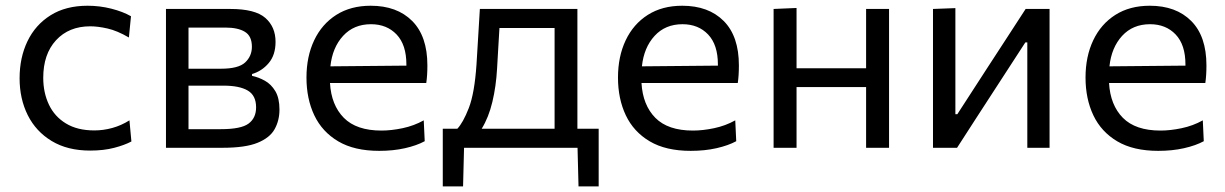

<svg xmlns="http://www.w3.org/2000/svg" viewBox="-20 -528 4376 686"><path d="M302 10Q221.5 10 165 -24Q108.5 -58 79.2 -116.5Q50 -175 50 -248.5Q50 -322 78.2 -380.8Q106.5 -439.5 160.8 -473.5Q215 -507.5 293 -507.5Q336.5 -507.5 377.8 -497Q419 -486.5 448 -470L440.5 -394Q398.5 -418.5 364 -426.2Q329.5 -434 302.5 -434Q226 -434 180.2 -384.2Q134.5 -334.5 134.5 -250Q134.5 -197 154.8 -154.2Q175 -111.5 215.8 -86.8Q256.5 -62 317 -62Q349.5 -62 381.2 -70.8Q413 -79.5 442.5 -98L449.5 -22.5Q425 -9.5 387.8 0.2Q350.5 10 302 10Z M573 0V-496H803Q891.5 -496 928 -464Q964.5 -432 964.5 -378.5Q964.5 -331.5 940.2 -302.8Q916 -274 880.5 -263.5V-257Q904 -252 926.5 -239.5Q949 -227 963.8 -202.2Q978.5 -177.5 978.5 -136.5Q978.5 -97.5 961.2 -66.5Q944 -35.5 900.2 -17.8Q856.5 0 776 0ZM785 -429.5H653.5V-282.5H770Q832 -282.5 856 -305Q880 -327.5 880 -361Q880 -399 855.2 -414.2Q830.5 -429.5 785 -429.5ZM653.5 -66.5H769Q841.5 -66.5 868.2 -86.5Q895 -106.5 895 -144.5Q895 -187 865.2 -204.5Q835.5 -222 778.5 -222H653.5Z M1335 11Q1246 11 1188.5 -23Q1131 -57 1103 -116Q1075 -175 1075 -251Q1075 -326 1102.5 -384Q1130 -442 1181.5 -474.8Q1233 -507.5 1304.5 -507.5Q1398.5 -507.5 1452.8 -453Q1507 -398.5 1507 -294.5Q1507 -258 1503 -231.5H1159Q1163.5 -152.5 1208.5 -107Q1253.5 -61.5 1343 -61.5Q1378 -61.5 1418.5 -70Q1459 -78.5 1494 -98L1497.5 -23.5Q1469 -8 1427 1.5Q1385 11 1335 11ZM1305.5 -441.5Q1244 -441.5 1205.8 -399.8Q1167.5 -358 1160.5 -291L1432 -293.5Q1432 -295 1432 -297.5Q1432 -368 1397 -404.8Q1362 -441.5 1305.5 -441.5Z M1562 138V-68H1614Q1634.5 -89.5 1655 -142Q1675.5 -194.5 1682.5 -298Q1686 -359 1689 -405Q1692 -451 1694.5 -496H2043V-68H2119V138H2047L2043.5 0H1638L1634.5 138ZM1756 -283Q1752.5 -219.5 1739.2 -164Q1726 -108.5 1701 -68H1961.5V-428H1764.5Q1762.5 -395.5 1760.5 -360.8Q1758.5 -326 1756 -283Z M2448 11Q2359 11 2301.5 -23Q2244 -57 2216 -116Q2188 -175 2188 -251Q2188 -326 2215.5 -384Q2243 -442 2294.5 -474.8Q2346 -507.5 2417.5 -507.5Q2511.5 -507.5 2565.8 -453Q2620 -398.5 2620 -294.5Q2620 -258 2616 -231.5H2272Q2276.5 -152.5 2321.5 -107Q2366.5 -61.5 2456 -61.5Q2491 -61.5 2531.5 -70Q2572 -78.5 2607 -98L2610.5 -23.5Q2582 -8 2540 1.5Q2498 11 2448 11ZM2418.5 -441.5Q2357 -441.5 2318.8 -399.8Q2280.5 -358 2273.5 -291L2545 -293.5Q2545 -295 2545 -297.5Q2545 -368 2510 -404.8Q2475 -441.5 2418.5 -441.5Z M2744 0V-496L2826 -499.5V-284H3074.5V-496H3156.5V0H3074.5V-217H2826V0Z M3313.5 0V-496L3393.5 -499V-120H3400.5L3507 -284.5Q3541.5 -337.5 3576.2 -390.8Q3611 -444 3644.5 -496H3730V0H3650.5V-376.5H3643.5L3538 -214Q3503 -160 3468.2 -106.5Q3433.5 -53 3399.5 0Z M4118.5 11Q4029.5 11 3972 -23Q3914.5 -57 3886.5 -116Q3858.5 -175 3858.5 -251Q3858.5 -326 3886 -384Q3913.5 -442 3965 -474.8Q4016.5 -507.5 4088 -507.5Q4182 -507.5 4236.2 -453Q4290.5 -398.5 4290.5 -294.5Q4290.5 -258 4286.5 -231.5H3942.5Q3947 -152.5 3992 -107Q4037 -61.5 4126.5 -61.5Q4161.5 -61.5 4202 -70Q4242.5 -78.5 4277.5 -98L4281 -23.5Q4252.5 -8 4210.5 1.5Q4168.5 11 4118.5 11ZM4089 -441.5Q4027.5 -441.5 3989.2 -399.8Q3951 -358 3944 -291L4215.5 -293.5Q4215.5 -295 4215.5 -297.5Q4215.5 -368 4180.5 -404.8Q4145.5 -441.5 4089 -441.5Z"/></svg>

Font: Commissioner
Style: Regular
Weight: 400
Designer: Kostas Bartsokas
Foundry: Kostas Bartsokas
Version: Version 1.000; ttfautohint (v1.8.3)